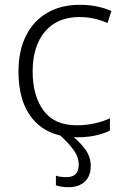

<svg xmlns="http://www.w3.org/2000/svg" viewBox="-20 -562 516 800"><path d="M301 10Q184 10 120.5 -61.5Q57 -133 57 -263Q57 -352 89 -414.5Q121 -477 178.5 -509.5Q236 -542 312 -542Q351 -542 384.5 -535Q418 -528 444 -516L428 -466Q372 -491 312 -491Q218 -491 167 -430Q116 -369 116 -264Q116 -164 161 -102Q206 -40 300 -40Q340 -40 375 -48Q410 -56 438 -69V-18Q412 -5 378 2.5Q344 10 301 10ZM308 124Q308 91 285 60.5Q262 30 228 0L268 -6Q308 24 333 57Q358 90 358 130Q358 172 333 195Q308 218 266 218Q234 218 213 210V170Q228 176 258 176Q308 176 308 124Z"/></svg>

Font: BC Sans Light
Style: Regular
Weight: 300
Designer: Monotype Design Team
Foundry: Monotype Imaging Inc.
Version: Version 2.000;GOOG;noto-source:20170915:90ef993387c0